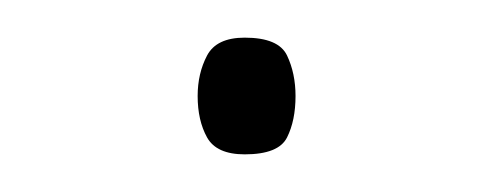

<svg xmlns="http://www.w3.org/2000/svg" viewBox="-20 -74 260 102"><path d="M85 -23Q85 -35 90 -44.5Q95 -54 110 -54Q128 -54 132.5 -44.5Q137 -35 137 -23Q137 -10 132.5 -1Q128 8 110 8Q95 8 90 -1Q85 -10 85 -23Z"/></svg>

Font: Noto Sans Lao Looped UI Thin
Style: Regular
Weight: 100
Designer: Mark Frömberg, Ben Mitchell
Foundry: The Fontpad Ltd
Version: Version 1.001; ttfautohint (v1.8.4.7-5d5b)